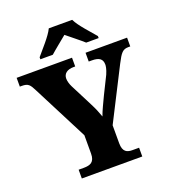

<svg xmlns="http://www.w3.org/2000/svg" viewBox="-163 -1052 1047 1173"><g transform="rotate(-20 360.5 -465.5)"><path d="M177 -784V-771H258C282 -793 336 -836 366 -861C396 -836 451 -793 475 -771H556V-784C525 -822 463 -886 442 -931H290C269 -886 208 -822 177 -784ZM166 0H559V-57H516C482 -57 454 -67 454 -124V-241L626 -579C658 -641 671 -657 708 -657H720V-714H450V-657H471C517 -657 539 -642 539 -605C539 -597 537 -577 523 -545L467 -432C447 -389 426 -348 414 -313C403 -344 393 -369 374 -406L300 -551C291 -569 285 -590 285 -606C285 -638 310 -657 351 -657H362V-714H2V-657H15C57 -657 66 -643 86 -604L271 -243V-124C271 -68 242 -57 199 -57H166Z"/></g></svg>

Font: Noto Serif Malayalam ExtraBold
Style: Regular
Weight: 800
Designer: Indian type Foundry, Jelle Bosma, Monotype Design Team
Foundry: Monotype Imaging Inc.
Version: Version 2.104